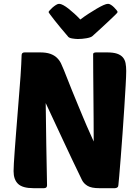

<svg xmlns="http://www.w3.org/2000/svg" viewBox="-20 -984 728 1004"><path d="M499 0Q458 0 438 -12Q418 -24 409 -42Q357 -149 311.5 -247Q266 -345 219 -445Q220 -337 222 -230Q224 -123 226 -15Q226 0 210 0H155Q98 0 74.5 -22.5Q51 -45 51 -89Q51 -101 52.5 -129.5Q54 -158 57 -197Q60 -236 63.5 -282.5Q67 -329 71 -377Q77 -453 81 -503Q85 -553 87.5 -587.5Q90 -622 91 -646.5Q92 -671 93 -695Q93 -710 109 -710H189Q222 -710 243 -702.5Q264 -695 277.5 -682Q291 -669 299 -652.5Q307 -636 314 -618Q338 -556 356.5 -511Q375 -466 389 -432Q403 -398 413.5 -373Q424 -348 433 -327Q442 -306 451 -286.5Q460 -267 470 -244Q470 -303 469.5 -365.5Q469 -428 468.5 -487.5Q468 -547 467.5 -602Q467 -657 467 -701Q467 -710 484 -710H539Q572 -710 591.5 -703.5Q611 -697 622 -684.5Q633 -672 636.5 -654Q640 -636 640 -613Q640 -588 637 -536.5Q634 -485 630 -421Q626 -357 621 -288.5Q616 -220 611.5 -162Q607 -104 603.5 -63.5Q600 -23 599 -16Q599 -8 593.5 -4Q588 0 581 0ZM289 -964Q298 -964 311 -957Q324 -950 338.5 -938.5Q353 -927 369 -912.5Q385 -898 400 -882Q421 -898 443.5 -912.5Q466 -927 485.5 -938.5Q505 -950 520.5 -957Q536 -964 545 -964Q552 -964 560.5 -958.5Q569 -953 576.5 -945.5Q584 -938 589.5 -931Q595 -924 595 -921Q595 -918 582 -905.5Q569 -893 549.5 -874.5Q530 -856 507 -835Q484 -814 463 -795Q455 -788 432 -784Q409 -780 387 -780Q374 -780 356.5 -783Q339 -786 334 -795Q316 -816 298 -837.5Q280 -859 266 -877Q252 -895 243 -907Q234 -919 234 -921Q234 -923 240 -930Q246 -937 254.5 -944.5Q263 -952 272.5 -958Q282 -964 289 -964Z"/></svg>

Font: Poetsen One
Style: Regular
Weight: 400
Designer: Pablo Impallari, Rodrigo Fuenzalida
Foundry: Pablo Impallari, Rodrigo Fuenzalida
Version: Version 1.001; ttfautohint (v0.93) -l 8 -r 50 -G 200 -x 14 -